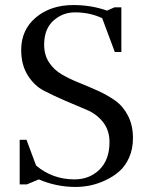

<svg xmlns="http://www.w3.org/2000/svg" viewBox="-20 -731 602 761"><path d="M58 0V-177H85L123 -75Q188 -20 275 -20Q335 -20 374.5 -59Q414 -98 414 -168Q414 -215 388 -247.5Q362 -280 323 -296Q284 -312 239 -331.5Q194 -351 155 -371Q116 -391 90 -432.5Q64 -474 64 -533Q64 -613 122.5 -662Q181 -711 271 -711Q342 -711 404 -689L434 -702H461V-525H435L385 -659Q336 -682 277 -682Q228 -682 191.5 -649Q155 -616 155 -554Q155 -513 174.5 -483.5Q194 -454 225 -436Q256 -418 293.5 -403Q331 -388 368.5 -371Q406 -354 437 -332Q468 -310 487.5 -272Q507 -234 507 -183Q507 -141 492 -107Q477 -73 453 -52Q429 -31 398 -16.5Q367 -2 337.5 4Q308 10 280 10Q203 10 134 -20L86 0Z"/></svg>

Font: Dihjauti
Style: Bold
Weight: 700
Designer: T. Christopher White
Version: Version 3.0.0